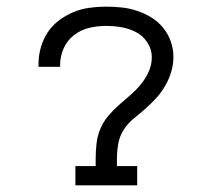

<svg xmlns="http://www.w3.org/2000/svg" viewBox="-20 -558 640 578"><path d="M207 0V-58H268V-80Q268 -102 270.5 -125Q273 -148 281.5 -169Q290 -190 305 -208Q320 -226 337 -241Q354 -256 371.5 -271Q389 -286 403.5 -303.5Q418 -321 427.5 -342Q437 -363 437 -386Q437 -409 424 -429.5Q411 -450 390 -461Q369 -472 346 -476Q323 -480 299 -480Q273 -480 248 -474Q223 -468 202.5 -452Q182 -436 171.5 -412Q161 -388 161 -363Q161 -361 161 -359.5Q161 -358 161 -357H96Q96 -359 96 -361Q96 -363 96 -366Q96 -391 103 -415.5Q110 -440 123.5 -460.5Q137 -481 157.5 -496.5Q178 -512 201 -521.5Q224 -531 249 -534.5Q274 -538 299 -538Q323 -538 346.5 -535.5Q370 -533 392.5 -525.5Q415 -518 435.5 -505.5Q456 -493 471 -474.5Q486 -456 494 -433.5Q502 -411 502 -387Q502 -364 495.5 -342Q489 -320 477.5 -300Q466 -280 450.5 -263Q435 -246 418 -231Q401 -216 383 -201.5Q365 -187 352.5 -167.5Q340 -148 336 -125Q332 -102 332 -80V-58H393V0Z"/></svg>

Font: Iosevka Slab Light Extended
Style: Regular
Weight: 300
Width: 7
Monospace: yes
Designer: Belleve Invis
Foundry: Belleve Invis
Version: Version 11.1.0; ttfautohint (v1.8.3)